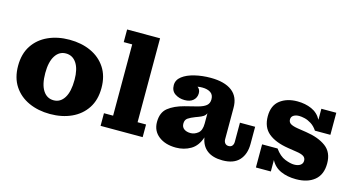

<svg xmlns="http://www.w3.org/2000/svg" viewBox="-78 -1042 2568 1379"><g transform="rotate(15 1206.0 -352.5)"><path d="M345 12Q257 12 186.5 -20Q116 -52 75.5 -113.5Q35 -175 35 -264Q35 -353 75.5 -414.5Q116 -476 186.5 -508Q257 -540 345 -540Q434 -540 504 -508Q574 -476 614.5 -414.5Q655 -353 655 -264Q655 -175 614.5 -113.5Q574 -52 504 -20Q434 12 345 12ZM345 -90Q395 -90 424 -136.5Q453 -183 453 -271Q453 -351 424 -394.5Q395 -438 345 -438Q295 -438 266 -392.5Q237 -347 237 -264Q237 -179 266 -134.5Q295 -90 345 -90Z M719 0V-94H787V-624H724V-718H969V-94H1032V0Z M1281 11Q1202 11 1152.5 -27.5Q1103 -66 1103 -132Q1103 -203 1147 -238Q1191 -273 1264 -292L1359 -316Q1400 -327 1419.5 -343.5Q1439 -360 1439 -390Q1439 -424 1415.5 -439.5Q1392 -455 1354 -455Q1335 -455 1319 -452Q1341 -436 1340 -406Q1339 -375 1316.5 -355Q1294 -335 1253 -335Q1213 -335 1182 -355.5Q1151 -376 1151 -419Q1151 -458 1185.5 -484.5Q1220 -511 1276 -524.5Q1332 -538 1394 -538Q1498 -538 1553.5 -496Q1609 -454 1608 -370V-139Q1608 -121 1617.5 -109.5Q1627 -98 1644 -98Q1662 -98 1671 -109.5Q1680 -121 1680 -139V-281H1793V-153Q1793 -77 1752 -32Q1711 13 1628 13Q1555 13 1513 -19.5Q1471 -52 1461 -113Q1439 -46 1390 -17.5Q1341 11 1281 11ZM1289 -170Q1289 -144 1307.5 -130.5Q1326 -117 1356 -117Q1385 -117 1411 -137.5Q1437 -158 1437 -210V-286Q1430 -270 1416 -261Q1402 -252 1380 -244L1361 -237Q1327 -224 1308 -211Q1289 -198 1289 -170Z M1874 0V-172H1989Q2024 -123 2064.5 -107Q2105 -91 2133 -91Q2162 -91 2179 -103Q2196 -115 2196 -136Q2196 -158 2178.5 -169Q2161 -180 2125 -185L2061 -195Q1965 -210 1913 -253Q1861 -296 1861 -378Q1861 -458 1911.5 -497Q1962 -536 2040 -536Q2099 -536 2146.5 -515Q2194 -494 2219 -447V-529H2330V-365H2215Q2195 -395 2169.5 -411Q2144 -427 2120 -432.5Q2096 -438 2079 -438Q2054 -438 2037.5 -427.5Q2021 -417 2021 -397Q2021 -376 2038 -365.5Q2055 -355 2092 -349L2157 -339Q2250 -325 2305.5 -284Q2361 -243 2361 -160Q2361 -77 2310 -35Q2259 7 2173 7Q2108 7 2059 -15Q2010 -37 1985 -85V0Z"/></g></svg>

Font: Montagu Slab 16pt
Style: Bold
Weight: 700
Designer: Florian Karsten
Foundry: Florian Karsten
Version: Version 1.000; ttfautohint (v1.8.3)